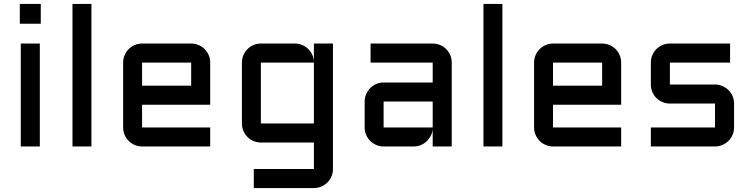

<svg xmlns="http://www.w3.org/2000/svg" viewBox="-20 -740 3798 970"><path d="M181.2 -520V0H85V-520ZM80.1 -720.2H186V-620.1H80.1Z M441.9 -720.2V0H346.2V-720.2Z M1042 -210.9H697.8V-96.2H1042V0H697.8Q678.2 0 660.6 -7.6Q643.1 -15.1 630.1 -28.1Q617.2 -41 609.6 -58.6Q602.1 -76.2 602.1 -96.2V-423.8Q602.1 -443.8 609.6 -461.4Q617.2 -479 630.1 -491.9Q643.1 -504.9 660.6 -512.5Q678.2 -520 697.8 -520H945.8Q965.8 -520 983.4 -512.5Q1001 -504.9 1013.9 -491.9Q1026.9 -479 1034.4 -461.4Q1042 -443.8 1042 -423.8ZM697.8 -423.8V-307.1H945.8V-423.8Z M1202.1 -423.8Q1202.1 -443.8 1209.7 -461.4Q1217.3 -479 1230.2 -491.9Q1243.2 -504.9 1260.7 -512.5Q1278.3 -520 1297.9 -520H1470.2Q1489.3 -520 1506.3 -512.9Q1523.4 -505.9 1536.4 -493.4Q1549.3 -481 1557.4 -464.1Q1565.4 -447.3 1565.9 -428.2V-520H1662.1V113.8Q1662.1 133.8 1654.5 151.4Q1647 168.9 1634 181.9Q1621.1 194.8 1603.5 202.4Q1585.9 210 1565.9 210H1262.2V113.8H1565.9V-20H1297.9Q1278.3 -20 1260.7 -27.6Q1243.2 -35.2 1230.2 -48.1Q1217.3 -61 1209.7 -78.6Q1202.1 -96.2 1202.1 -116.2ZM1565.9 -116.2V-423.8H1297.9V-116.2Z M1822.3 -227.1Q1822.3 -247.1 1829.8 -264.4Q1837.4 -281.7 1850.3 -294.9Q1863.3 -308.1 1880.9 -315.7Q1898.4 -323.2 1918 -323.2H2166V-423.8H1852.1V-520H2166Q2186 -520 2203.6 -512.5Q2221.2 -504.9 2234.1 -491.9Q2247.1 -479 2254.6 -461.4Q2262.2 -443.8 2262.2 -423.8V0H2166V-87.9Q2164.6 -69.8 2156.2 -53.7Q2147.9 -37.6 2135 -25.6Q2122.1 -13.7 2105.5 -6.8Q2088.9 0 2070.3 0H1918Q1898.4 0 1880.9 -7.6Q1863.3 -15.1 1850.3 -28.1Q1837.4 -41 1829.8 -58.6Q1822.3 -76.2 1822.3 -96.2ZM1918 -96.2H2166V-227.1H1918Z M2518.1 -720.2V0H2422.4V-720.2Z M3118.2 -210.9H2773.9V-96.2H3118.2V0H2773.9Q2754.4 0 2736.8 -7.6Q2719.2 -15.1 2706.3 -28.1Q2693.4 -41 2685.8 -58.6Q2678.2 -76.2 2678.2 -96.2V-423.8Q2678.2 -443.8 2685.8 -461.4Q2693.4 -479 2706.3 -491.9Q2719.2 -504.9 2736.8 -512.5Q2754.4 -520 2773.9 -520H3022Q3042 -520 3059.6 -512.5Q3077.1 -504.9 3090.1 -491.9Q3103 -479 3110.6 -461.4Q3118.2 -443.8 3118.2 -423.8ZM2773.9 -423.8V-307.1H3022V-423.8Z M3592.3 -96.2V-216.8H3364.3Q3344.2 -216.8 3326.7 -224.4Q3309.1 -231.9 3296.1 -244.9Q3283.2 -257.8 3275.6 -275.4Q3268.1 -293 3268.1 -313V-423.8Q3268.1 -443.8 3275.6 -461.4Q3283.2 -479 3296.1 -491.9Q3309.1 -504.9 3326.7 -512.5Q3344.2 -520 3364.3 -520H3668.5V-423.8H3364.3V-313H3592.3Q3612.3 -313 3629.6 -305.4Q3647 -297.9 3660.2 -284.9Q3673.3 -272 3680.9 -254.4Q3688.5 -236.8 3688.5 -216.8V-96.2Q3688.5 -76.2 3680.9 -58.6Q3673.3 -41 3660.2 -28.1Q3647 -15.1 3629.6 -7.6Q3612.3 0 3592.3 0H3268.1V-96.2Z"/></svg>

Font: Aldrich
Style: Regular
Weight: 400
Designer: Matthew Desmond
Foundry: Matthew Desmond
Version: Version 1.001 2011